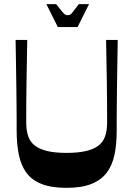

<svg xmlns="http://www.w3.org/2000/svg" viewBox="-20 -892 641 923"><path d="M300 11Q227 11 180 -7.5Q133 -26 107 -61.5Q81 -97 70.5 -148.5Q60 -200 60 -266Q60 -290 60 -321Q60 -352 59.5 -390.5Q59 -429 58.5 -476Q58 -523 57 -579Q56 -635 55 -700H111Q109 -601 107.5 -502Q106 -403 106 -304Q106 -264 116 -236Q126 -208 149 -191Q172 -174 209 -165.5Q246 -157 300 -157Q354 -157 391.5 -165.5Q429 -174 452 -191Q475 -208 485 -236Q495 -264 495 -304Q495 -403 493.5 -502Q492 -601 490 -700H546Q545 -635 544 -578.5Q543 -522 542.5 -474.5Q542 -427 541.5 -388Q541 -349 541 -318Q541 -287 541 -263Q541 -199 530.5 -148.5Q520 -98 493.5 -62.5Q467 -27 420 -8Q373 11 300 11ZM258 -762 203 -872H250Q271 -845 280.5 -834Q290 -823 295 -821Q300 -819 305 -819Q312 -819 316.5 -821Q321 -823 329.5 -834Q338 -845 359 -872H408L353 -762Z"/></svg>

Font: Ojuju SemiBold
Style: Regular
Weight: 600
Designer: Chisaokwu Joboson, Mirko Velimirovic
Foundry: Udi Foundry
Version: Version 1.000